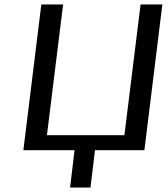

<svg xmlns="http://www.w3.org/2000/svg" viewBox="-20 -669 747 855"><path d="M383 166 403 0H623L703 -649H606L534 -67H189L261 -649H164L84 0H312L292 166Z"/></svg>

Font: Gamestation Text
Style: Italic
Weight: 400
Designer: Jonas Hecksher
Foundry: Jonas Hecksher, Playtypeª, e-types AS
Version: Version 1.003